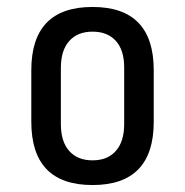

<svg xmlns="http://www.w3.org/2000/svg" viewBox="-20 -520 532 552"><path d="M337 -163V-326Q337 -376 313 -402.5Q289 -429 246 -429Q203 -429 179 -402Q155 -375 155 -325V-163Q155 -113 179 -86Q203 -59 246 -59Q289 -59 313 -86Q337 -113 337 -163ZM422 -318V-170Q422 12 246 12Q70 12 70 -170V-318Q70 -500 246 -500Q422 -500 422 -318Z"/></svg>

Font: RopaSansRegular
Style: Regular
Weight: 400
Designer: Botio Nikoltchev
Foundry: Botjo Nikoltchev
Version: Version 1.002